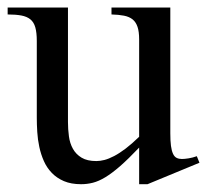

<svg xmlns="http://www.w3.org/2000/svg" viewBox="-20 -467 541 502"><path d="M365.7 14.6H343.8V-81.1Q315.4 -51.3 294.2 -32.7Q272.9 -14.2 255.6 -3.7Q238.3 6.8 223.1 10.7Q208 14.6 191.9 14.6Q166 14.6 147.2 6.6Q128.4 -1.5 115.5 -14.9Q102.5 -28.3 94.7 -45.9Q86.9 -63.5 82.8 -82.8Q78.6 -102.1 77.4 -122.1Q76.2 -142.1 76.2 -159.7V-359.9Q76.2 -381.8 72.3 -395.5Q68.4 -409.2 59.3 -416.5Q50.3 -423.8 35.6 -426.5Q21 -429.2 0 -429.2V-447.3H157.7V-147.9Q157.7 -128.9 160.2 -110.6Q162.6 -92.3 170.7 -77.9Q178.7 -63.5 193.4 -54.7Q208 -45.9 231.9 -45.9Q241.7 -45.9 253.2 -48.8Q264.6 -51.8 278.6 -59.1Q292.5 -66.4 308.6 -78.6Q324.7 -90.8 343.8 -109.4V-363.8Q343.8 -384.3 339.6 -396.7Q335.4 -409.2 326.7 -416.3Q317.9 -423.3 304.2 -426Q290.5 -428.7 271.5 -429.2V-447.3H425.3V-118.7Q425.3 -98.6 427 -85.7Q428.7 -72.8 432.4 -64.9Q436 -57.1 441.9 -54.2Q447.8 -51.3 455.6 -51.3Q462.4 -51.3 473.1 -53Q483.9 -54.7 494.6 -58.6L501.5 -41.5Z"/></svg>

Font: Doulos SIL APac
Style: Regular
Weight: 400
Designer: Walt Agee, Victor Gaultney, Peter Martin, Debbi Hosken, Becca Hirsbrunner
Foundry: SIL International
Version: Version 5.000